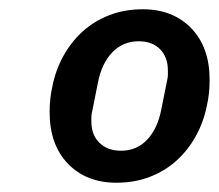

<svg xmlns="http://www.w3.org/2000/svg" viewBox="-20 -724 472 414"><path d="M231 -330Q166 -330 126.5 -371Q87 -412 87 -482Q87 -512 93 -538Q100 -573 116.5 -603Q133 -633 157.5 -655.5Q182 -678 215 -691Q248 -704 288 -704Q353 -704 392.5 -663Q432 -622 432 -552Q432 -521 426 -496Q419 -461 402.5 -431Q386 -401 361.5 -378.5Q337 -356 304 -343Q271 -330 231 -330ZM241 -399Q275 -399 297.5 -423Q320 -447 328 -489L340 -549Q342 -557 342 -562Q342 -567 342 -572Q342 -601 325 -618Q308 -635 279 -635Q245 -635 222 -611Q199 -587 191 -545L179 -485Q177 -477 177 -472Q177 -467 177 -462Q177 -433 194.5 -416Q212 -399 241 -399Z"/></svg>

Font: IBM Plex Sans SmBld
Style: Italic
Weight: 600
Italic angle: -11°
Designer: Mike Abbink, Paul van der Laan, Pieter van Rosmalen
Foundry: Bold Monday
Version: Version 3.005